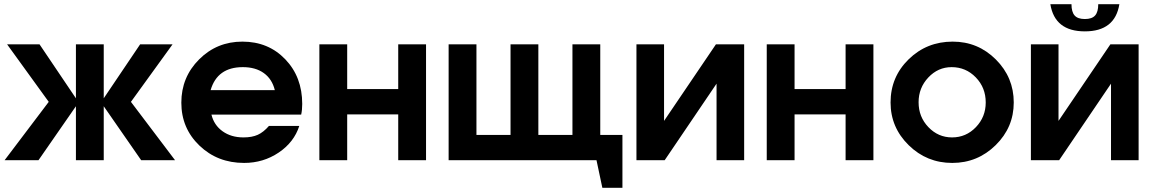

<svg xmlns="http://www.w3.org/2000/svg" viewBox="-20 -766 5518 918"><path d="M2 0 213 -279 14 -554H169L343 -296V-554H476V-296L650 -554H805L606 -279L817 0H655L476 -258V0H343V-258L164 0Z M1266 -164H1411Q1386 -86 1312.5 -36.5Q1239 13 1147 13Q1020 13 933.5 -70Q847 -153 847 -275Q847 -397 932 -482Q1017 -567 1139 -567Q1263 -567 1344 -482.5Q1425 -398 1425 -269Q1425 -240 1420 -218H991Q1003 -168 1044 -138.5Q1085 -109 1144 -109Q1185 -109 1212.5 -121.5Q1240 -134 1266 -164ZM987 -335H1294Q1281 -388 1241.5 -416.5Q1202 -445 1141 -445Q1019 -445 987 -335Z M1507 0V-554H1640V-340H1884V-554H2017V0H1884V-219H1640V0Z M2125 0V-554H2258V-121H2421V-554H2554V-121H2717V-554H2850V-121H2956V132H2860L2832 0Z M3023 0V-554H3155V-188L3403 -554H3538V0H3406V-366L3158 0Z M3646 0V-554H3779V-340H4023V-554H4156V0H4023V-219H3779V0Z M4238 -276Q4238 -398 4324.5 -482.5Q4411 -567 4535 -567Q4656 -567 4741.5 -481.5Q4827 -396 4827 -276Q4827 -157 4740.5 -72Q4654 13 4533 13Q4411 13 4324.5 -72Q4238 -157 4238 -276ZM4532 -109Q4599 -109 4646 -158Q4693 -207 4693 -276Q4693 -347 4645.5 -396Q4598 -445 4530 -445Q4465 -445 4418.5 -395.5Q4372 -346 4372 -277Q4372 -207 4419 -158Q4466 -109 4532 -109Z M5002 -746H5103Q5103 -709 5118 -692Q5133 -675 5167 -675Q5201 -675 5216 -692Q5231 -709 5231 -746H5332Q5311 -616 5167 -616Q5023 -616 5002 -746ZM4909 0V-554H5041V-188L5289 -554H5424V0H5292V-366L5044 0Z"/></svg>

Font: Involve
Style: Bold
Weight: 700
Designer: Stefan Peev
Foundry: Context Ltd.
Version: Version 1.001